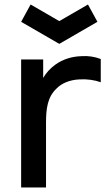

<svg xmlns="http://www.w3.org/2000/svg" viewBox="-20 -824 489 844"><path d="M408.3 -728.1 366.7 -804.2 240.6 -731.2 114.6 -804.2 72.9 -728.1 240.6 -631.2ZM338.5 -577.1C297.9 -576 257.3 -564.6 222.9 -539.6C200 -522.9 182.3 -503.1 169.8 -481.3V-562.5H72.9V0H182.3V-283.3C182.3 -345.8 188.5 -396.9 228.1 -434.4C251 -458.3 286.5 -472.9 329.2 -475C363.5 -477.1 396.9 -471.9 422.9 -462.5V-564.6C395.8 -575 366.7 -579.2 338.5 -577.1Z"/></svg>

Font: Manrope Semibold
Style: Regular
Weight: 600
Width: 4
Designer: Michael Sharanda
Foundry: Michael Sharanda
Version: Version 2.000;PS 002.000;hotconv 1.0.88;makeotf.lib2.5.64775